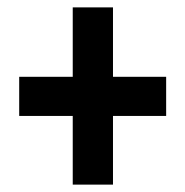

<svg xmlns="http://www.w3.org/2000/svg" viewBox="-20 -614 502 520"><path d="M286 -406H430V-300H286V-114H177V-300H32V-406H177V-594H286Z"/></svg>

Font: Noto Sans Display ExtraCondensed
Style: Bold
Weight: 700
Width: 2
Designer: Monotype Design Team
Foundry: Monotype Imaging Inc.
Version: Version 2.003